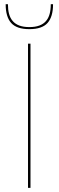

<svg xmlns="http://www.w3.org/2000/svg" viewBox="-20 -912 284 932"><path d="M7.5 0ZM128 0H116V-700H128ZM122.5 -770.5Q61 -770.5 34.2 -800.5Q7.5 -830.5 7.5 -891.5H18.5Q18.5 -865 24 -844.5Q29.5 -824 41.8 -809.8Q54 -795.5 74 -788Q94 -780.5 122.5 -780.5Q151 -780.5 171 -788Q191 -795.5 203.2 -809.8Q215.5 -824 221 -844.5Q226.5 -865 226.5 -891.5H237.5Q237.5 -830.5 210.8 -800.5Q184 -770.5 122.5 -770.5Z"/></svg>

Font: Lato Hairline
Style: Regular
Weight: 100
Designer: Lukasz Dziedzic
Foundry: tyPoland Lukasz Dziedzic
Version: Version 2.007; 2014-02-27